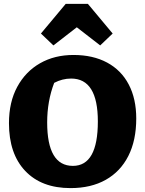

<svg xmlns="http://www.w3.org/2000/svg" viewBox="-20 -952 744 985"><path d="M342 13Q193 13 109.5 -75Q26 -163 26 -320Q26 -428 68.5 -506.5Q111 -585 185.5 -627.5Q260 -670 357 -670Q457 -670 529.5 -631Q602 -592 640.5 -518.5Q679 -445 679 -344Q679 -232 638.5 -152Q598 -72 522.5 -29.5Q447 13 342 13ZM354 -101Q482 -101 482 -329Q482 -549 345 -549Q300 -549 258 -527Q222 -433 222 -324Q222 -101 354 -101ZM431 -932 558 -780 494 -719 374 -812 254 -719 190 -780 317 -932Z"/></svg>

Font: Piazzolla ExtraBold
Style: Regular
Weight: 800
Designer: Juan Pablo del Peral
Foundry: Huerta Tipografica
Version: Version 1.330